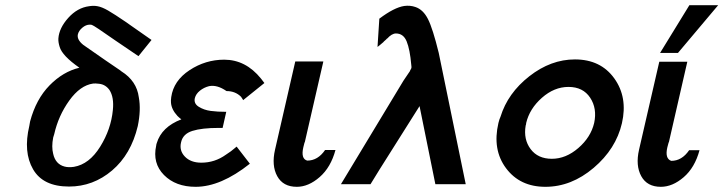

<svg xmlns="http://www.w3.org/2000/svg" viewBox="-20 -710 2788 740"><path d="M93 -225 96 -242Q119 -328 171 -381Q223 -434 286 -449Q220 -495 210 -529Q204 -548 205 -562Q208 -602 243 -641Q278 -680 323 -686Q341 -689 356 -686Q373 -683 396.5 -669.5Q420 -656 467 -624Q476 -617 481 -614L564 -556L514 -494H513L426 -553Q342 -612 334 -614Q331 -615 326 -615Q311 -615 297 -603Q283 -591 280 -577Q276 -557 301 -537Q401 -467 443 -439Q445 -438 448 -435Q507 -398 515 -335Q524 -287 511 -224Q485 -115 412 -53Q339 9 246 9Q146 9 107.5 -57.5Q69 -124 93 -225ZM189 -193Q187 -188 185 -180Q178 -144 185 -117Q194 -77 229 -68Q244 -64 265 -67Q324 -77 366 -144.5Q408 -212 415 -286Q420 -335 402 -363Q387 -384 363 -387Q347 -389 339 -388Q289 -381 247 -322.5Q205 -264 189 -193Z M582 -149Q582 -152 584 -158Q603 -221 679 -250Q676 -252 671 -256.5Q666 -261 664 -263Q641 -288 639 -314Q638 -321 640 -336Q649 -399 710.5 -439.5Q772 -480 844 -480Q927 -480 986 -407L999 -390L917 -324Q916 -327 913 -331Q910 -335 909 -337Q887 -359 853 -359Q817 -384 786 -378Q766 -373 750.5 -360.5Q735 -348 731 -332Q726 -311 746 -298.5Q766 -286 792 -282.5Q818 -279 852 -279L838 -217H823Q758 -217 721.5 -205.5Q685 -194 678 -162Q670 -130 692.5 -106.5Q715 -83 756 -83Q808 -83 851 -114L870 -127Q875 -131 883 -137.5Q891 -144 892 -145L943 -79Q831 10 734 10Q657 10 612 -35.5Q567 -81 582 -149Z M1040 -133 1118 -473H1226V-472L1155 -163Q1154 -162 1154 -161Q1153 -159 1153 -158L1149 -142Q1139 -98 1164 -91Q1205 -91 1233 -132H1273Q1255 -65 1212 -27.5Q1169 10 1124 10Q1071 10 1048.5 -31Q1026 -72 1040 -133Z M1294 0 1535 -399 1560 -436Q1560 -437 1561 -439Q1566 -446 1566 -451Q1566 -455 1565 -461Q1560 -519 1547.5 -550Q1535 -581 1506 -581Q1490 -581 1472 -561V-562Q1469 -558 1464 -554Q1459 -550 1457 -547Q1457 -548 1458 -548Q1455 -545 1445 -537L1435 -529L1442 -638Q1499 -681 1538 -687Q1561 -690 1581 -683Q1611 -673 1629.5 -636.5Q1648 -600 1671 -506L1775 0H1658L1597 -301Q1576 -267 1503 -152Q1430 -37 1408 0Z M1901 -236Q1905 -252 1909 -260Q1937 -351 2020 -416Q2103 -481 2196 -481Q2295 -481 2347.5 -408Q2400 -335 2377 -235Q2354 -136 2268 -63Q2182 10 2082 10Q1984 10 1930.5 -61.5Q1877 -133 1901 -236ZM2008 -236Q2008 -234 2007.5 -231Q2007 -228 2006 -226Q1997 -173 2025 -135.5Q2053 -98 2107 -98Q2161 -98 2209 -139.5Q2257 -181 2270 -236Q2282 -292 2254.5 -333.5Q2227 -375 2171 -375Q2116 -375 2068.5 -333Q2021 -291 2008 -236Z M2443 -133 2521 -472H2629L2558 -162Q2557 -162 2556 -157L2552 -142Q2542 -99 2567 -90Q2608 -90 2636 -131H2676Q2658 -64 2615 -27Q2572 10 2527 10Q2474 10 2451.5 -31Q2429 -72 2443 -133ZM2524 -506 2637 -690H2748L2593 -506Z"/></svg>

Font: Coval
Style: Medium Italic
Weight: 500
Foundry: Context Ltd
Version: Version 001.000